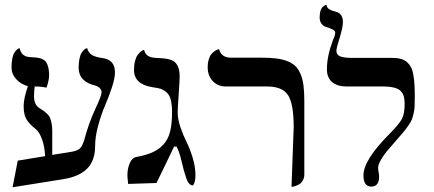

<svg xmlns="http://www.w3.org/2000/svg" viewBox="-20 -772 1838 813"><path d="M201.2 -116.2 280.8 -128.9Q301.3 -132.3 312 -138.7Q322.8 -145 329.3 -159.7Q335.9 -174.3 340.1 -190.9Q344.2 -207.5 355.5 -241Q366.7 -274.4 382.8 -309.1Q410.2 -366.7 410.2 -381.8Q410.2 -390.6 402.8 -398.4Q395.5 -406.2 384.8 -409.2Q313 -426.3 313 -484.9Q313 -507.3 316.7 -524.2Q320.3 -541 325.7 -548.8Q331.1 -556.6 336.4 -561.5Q341.8 -566.4 345.7 -567.4L349.1 -567.9Q354.5 -548.8 368.2 -539.8Q381.8 -530.8 415 -525.9Q466.8 -518.6 466.8 -465.8Q466.8 -440.4 453.6 -400.9Q440.4 -361.3 424.8 -325.2Q409.2 -289.1 396 -241.5Q382.8 -193.8 382.8 -153.8Q382.8 -91.8 348.9 -57.9Q314.9 -23.9 247.1 -13.2L33.2 21L55.2 -91.8L170.9 -110.8Q169.4 -150.4 158.2 -181.4Q147 -212.4 132.8 -224.1Q103.5 -247.1 91.8 -267.1Q80.1 -287.1 80.1 -323.2Q80.1 -354 98.1 -407.2Q68.4 -415 48.6 -436.8Q28.8 -458.5 28.8 -486.8Q28.8 -508.3 32.2 -524.7Q35.6 -541 40.8 -548.8Q45.9 -556.6 51 -561.3Q56.2 -565.9 59.6 -566.9L63 -567.9Q66.9 -551.3 75.9 -542.5Q85 -533.7 96.2 -531.7Q107.4 -529.8 120.1 -529.3Q132.8 -528.8 144.8 -526.6Q156.7 -524.4 166.5 -517.8Q176.3 -511.2 182.1 -494.6Q188 -478 188 -451.2Q188 -442.4 184.3 -426Q180.7 -409.7 176.8 -400.9Q154.8 -405.8 127.9 -405.8V-412.1Q124 -388.2 124 -363.8Q124 -329.6 146 -314.9Q160.2 -305.7 165.8 -301.8Q171.4 -297.9 180.2 -289.3Q189 -280.8 192.1 -272.5Q195.3 -264.2 198.2 -250.7Q201.2 -237.3 201.2 -219.2Z M732.4 -295.9Q732.4 -267.6 744.1 -233.2Q755.9 -198.7 770 -170.7Q784.2 -142.6 795.9 -104Q807.6 -65.4 807.6 -29.8Q807.6 -1.5 797.4 13.2Q779.3 13.2 768.8 -17.1Q758.3 -47.4 748.3 -91.1Q738.3 -134.8 725.6 -153.8V-150.9H718.8V-154.8Q707 -129.4 680.9 -75.9Q654.8 -22.5 642.6 2.9L522.5 6.8Q522.5 1.5 521 -9.8Q519.5 -21 519.5 -30.8Q519.5 -58.1 529.5 -81.1Q539.6 -104 555.7 -106.9Q597.7 -114.7 624.5 -126.5Q651.4 -138.2 671.4 -159.4Q691.4 -180.7 700 -213.6Q708.5 -246.6 708.5 -295.9Q708.5 -328.6 703.1 -349.4Q697.8 -370.1 685.3 -380.9Q672.9 -391.6 660.4 -395.8Q647.9 -399.9 625.5 -402.8Q547.4 -415 547.4 -476.1Q547.4 -497.1 551.8 -513.7Q556.2 -530.3 562.5 -538.8Q568.8 -547.4 575.2 -552.7Q581.5 -558.1 585.9 -559.6L590.3 -561Q593.3 -545.9 603.3 -538.1Q613.3 -530.3 626.7 -528.3Q640.1 -526.4 655.8 -525.9Q671.4 -525.4 686.3 -522.9Q701.2 -520.5 713.4 -513.9Q725.6 -507.3 733.2 -491Q740.7 -474.6 740.7 -448.2Q740.7 -429.2 736.6 -371.8Q732.4 -314.5 732.4 -295.9Z M1214.4 19 1223.6 -233.9Q1223.6 -331.5 1200 -368.7Q1176.3 -405.8 1111.3 -405.8H936.5Q901.9 -405.8 880.6 -429Q859.4 -452.1 859.4 -486.8Q859.4 -506.3 864.3 -521.5Q869.1 -536.6 876.2 -544.2Q883.3 -551.8 890.6 -556.6Q897.9 -561.5 902.8 -562.5L907.7 -564Q917 -527.8 957.5 -527.8H1083.5Q1121.6 -527.8 1148.2 -524.7Q1174.8 -521.5 1196.3 -513.2Q1217.8 -504.9 1231 -491.9Q1244.1 -479 1252.9 -458Q1261.7 -437 1265.1 -409.7Q1268.6 -382.3 1268.6 -344.2V-33.2Q1268.6 -19.5 1262.9 -9Q1257.3 1.5 1249.5 6.6Q1241.7 11.7 1233.6 14.6Q1225.6 17.6 1220.2 18.6Z M1404.3 -558.1Q1404.3 -539.6 1420.9 -533.2Q1437.5 -526.9 1469.2 -526.9H1639.2Q1661.1 -526.9 1677 -522.7Q1692.9 -518.6 1703.6 -508.8Q1714.4 -499 1720.7 -486.8Q1727.1 -474.6 1730.5 -454.1Q1733.9 -433.6 1735.1 -412.8Q1736.3 -392.1 1736.3 -360.8Q1736.3 -336.4 1735.6 -321Q1734.9 -305.7 1731 -289.8Q1727.1 -273.9 1723.4 -264.6Q1719.7 -255.4 1708.5 -239.5Q1697.3 -223.6 1687.7 -212.2Q1678.2 -200.7 1657.2 -176.8Q1629.9 -146 1616.7 -129.9Q1603.5 -113.8 1592.3 -94.2Q1581.1 -74.7 1581.1 -61Q1581.1 -53.7 1583.3 -42.5Q1585.4 -31.2 1585.4 -24.9Q1585.4 18.1 1552.2 18.1Q1519 18.1 1519 -29.8Q1519 -94.7 1630.4 -206.1Q1669.9 -246.1 1681.6 -268.1Q1693.4 -290 1693.4 -332Q1693.4 -350.6 1690.2 -362.8Q1687 -375 1677.7 -385.5Q1668.5 -396 1649.2 -400.9Q1629.9 -405.8 1600.1 -405.8H1447.3Q1408.7 -405.8 1386.5 -424.3Q1364.3 -442.9 1364.3 -479Q1364.3 -534.2 1390.1 -603Q1399.4 -621.6 1399.4 -632.8Q1399.4 -640.1 1392.6 -644.8Q1385.7 -649.4 1376.2 -652.3Q1366.7 -655.3 1356.9 -659.2Q1347.2 -663.1 1340.3 -673.1Q1333.5 -683.1 1333.5 -698.2Q1333.5 -706.5 1334.5 -713.9Q1335.4 -721.2 1336.9 -726.1Q1338.4 -731 1340.8 -735.1Q1343.3 -739.3 1345.2 -741.5Q1347.2 -743.7 1350.3 -745.8Q1353.5 -748 1354.7 -748.8Q1356 -749.5 1359.4 -751L1362.3 -752Q1363.8 -740.7 1371.3 -734.9Q1378.9 -729 1388.9 -726.3Q1398.9 -723.6 1408.9 -720Q1418.9 -716.3 1425.5 -706.1Q1432.1 -695.8 1432.1 -678.2Q1432.1 -657.2 1418.2 -611.8Q1404.3 -566.4 1404.3 -558.1Z"/></svg>

Font: Linear Smooth Low Contrast
Style: Regular
Weight: 500
Designer: Philipp H. Poll, Flanker
Foundry: Philipp H. Poll, reworked by Flanker
Version: Version 1.010 | FøM Fix